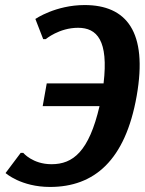

<svg xmlns="http://www.w3.org/2000/svg" viewBox="-20 -730 575 760"><path d="M149 -310H374C332 -130 269 -80 184 -80C109 -80 72 -125 72 -125H62L2 -45C2 -45 63 10 178 10C353 10 476 -95 521 -350C566 -605 480 -710 315 -710C200 -710 120 -655 120 -655L151 -575H161C161 -575 214 -620 289 -620C364 -620 410 -570 390 -400H165Z"/></svg>

Font: Scada
Style: Bold Italic
Weight: 700
Designer: Jovanny Lemonad
Foundry: Jovanny Lemonad
Version: Version 3.005